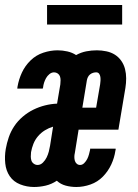

<svg xmlns="http://www.w3.org/2000/svg" viewBox="-32 -739 552 767"><path d="M104 8Q75 8 48.5 -2.5Q22 -13 7 -35Q-8 -57 -11 -86Q-14 -115 -9 -144Q-5 -167 3 -190.5Q11 -214 25 -235Q39 -256 59 -273Q79 -290 101.5 -301Q124 -312 148 -318Q172 -324 196 -325L209 -402Q210 -410 210 -418.5Q210 -427 207.5 -434Q205 -441 198.5 -445.5Q192 -450 184 -450Q174 -450 165.5 -443Q157 -436 152 -427Q147 -418 144 -408.5Q141 -399 140 -389Q139 -388 139 -387Q139 -386 139 -385H37Q37 -387 37.5 -389Q38 -391 38 -393Q43 -422 55.5 -449Q68 -476 90 -497.5Q112 -519 141 -528.5Q170 -538 198 -538Q218 -538 237.5 -533.5Q257 -529 272 -519Q292 -530 313 -534Q334 -538 355 -538Q374 -538 393 -534Q412 -530 427 -520.5Q442 -511 452.5 -496Q463 -481 467.5 -463Q472 -445 472 -426Q472 -407 469 -388L441 -221H282L267 -128Q265 -120 265 -112Q265 -104 267 -97Q269 -90 274.5 -85Q280 -80 288 -80Q297 -80 304.5 -87.5Q312 -95 316.5 -104Q321 -113 323.5 -122.5Q326 -132 328 -141Q328 -142 328 -143Q328 -144 328 -145H430Q430 -143 430 -141Q430 -139 429 -137Q425 -109 412.5 -82Q400 -55 379 -33.5Q358 -12 329.5 -2Q301 8 273 8Q251 8 230.5 2.5Q210 -3 195 -17Q174 -3 150.5 2.5Q127 8 104 8ZM297 -309H352L368 -402Q369 -409 369.5 -416.5Q370 -424 369 -431.5Q368 -439 364 -444.5Q360 -450 352 -450Q346 -450 339.5 -448Q333 -446 327.5 -441.5Q322 -437 319 -430.5Q316 -424 315 -418ZM118 -80Q130 -80 139.5 -89.5Q149 -99 154.5 -110.5Q160 -122 163 -133.5Q166 -145 168 -157L180 -233Q163 -228 147.5 -218.5Q132 -209 120 -195Q108 -181 101.5 -164.5Q95 -148 92 -131Q91 -122 91 -113.5Q91 -105 93.5 -97.5Q96 -90 103 -85Q110 -80 118 -80ZM156 -641V-719H456V-641Z"/></svg>

Font: Iosevka Curly Oblique
Style: Bold
Weight: 700
Italic angle: -9°
Monospace: yes
Designer: Belleve Invis
Foundry: Belleve Invis
Version: Version 11.1.0; ttfautohint (v1.8.3)